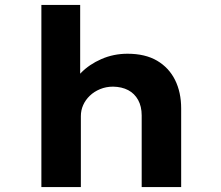

<svg xmlns="http://www.w3.org/2000/svg" viewBox="-20 -760 898 780"><path d="M148.1 0V-740H305.7V-400.7L264.6 -386.9Q275 -429 308.7 -463.7Q342.3 -498.3 391.8 -520Q441.3 -541.7 498 -541.7Q570 -541.7 618.2 -513.4Q666.3 -485 691.2 -435Q716 -385 716 -319.7V0H555.6V-291.1Q555.6 -327.6 541.1 -353.9Q526.7 -380.1 500.8 -393.8Q474.9 -407.4 439.3 -408Q410.9 -408 386.6 -397.9Q362.3 -387.9 344.8 -371Q327.2 -354.1 317.9 -333.1Q308.5 -312.2 308.5 -288V0H228.8Q194.5 0 174.3 0Q154.1 0 148.1 0Z"/></svg>

Font: Lexend Giga
Style: Regular
Weight: 400
Designer: Bonnie Shaver-Troup, Thomas Jockin
Foundry: Lexend
Version: Version 1.007